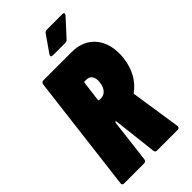

<svg xmlns="http://www.w3.org/2000/svg" viewBox="-266 -957 1034 1034"><g transform="rotate(-45 251.0 -440.0)"><path d="M435 -880H317C309 -880 303 -877 298 -870L233 -777C226 -766 229 -759 241 -759H337C344 -759 350 -762 355 -768L441 -862C450 -872 447 -880 435 -880ZM275 0H433C442 0 449 -6 447 -17L404 -301C403 -303 404 -306 406 -308C457 -344 491 -403 500 -477C516 -608 447 -700 328 -700H110C101 -700 95 -694 94 -685L12 -15C10 -6 16 0 24 0H178C186 0 193 -6 194 -15L224 -264C225 -267 227 -269 229 -269C231 -269 232 -268 232 -265L261 -13C262 -5 266 0 275 0ZM277 -539C305 -539 323 -518 317 -475C312 -434 289 -412 261 -412H247C245 -412 243 -414 243 -417L258 -534C258 -537 260 -539 263 -539Z"/></g></svg>

Font: Barlow Condensed Black
Style: Italic
Weight: 900
Width: 3
Italic angle: -7°
Designer: Jeremy Tribby
Foundry: Tribby Type
Version: Version 1.422;hotconv 1.0.109;makeotfexe 2.5.65596